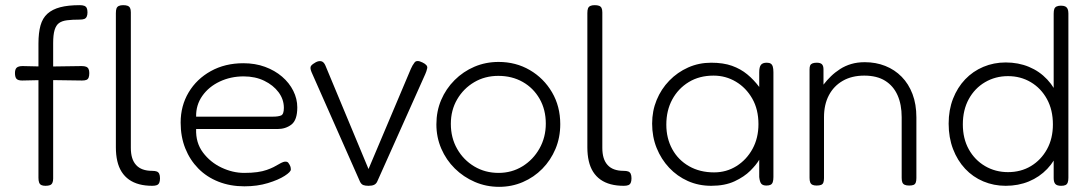

<svg xmlns="http://www.w3.org/2000/svg" viewBox="-20 -709 4232 744"><path d="M156 11Q146 11 140 8Q134 5 131.5 -2Q129 -9 129 -20V-540Q129 -582 137 -610.5Q145 -639 164 -656Q183 -673 213.5 -681Q244 -689 289 -689Q300 -689 306.5 -686.5Q313 -684 316 -678Q319 -672 319 -661Q319 -651 316 -644.5Q313 -638 306.5 -635.5Q300 -633 288 -633Q260 -633 240 -630.5Q220 -628 208.5 -619.5Q197 -611 191.5 -592.5Q186 -574 186 -542V-17Q186 -7 183 -0.5Q180 6 173.5 8.5Q167 11 156 11ZM68 -453 157 -451 296 -453Q307 -453 313.5 -450.5Q320 -448 323 -442Q326 -436 326 -426Q326 -415 323.5 -408.5Q321 -402 315 -399.5Q309 -397 298 -397L157 -399L66 -397Q50 -397 44 -403.5Q38 -410 38 -426Q38 -441 45 -447Q52 -453 68 -453Z M570 11Q542 11 519.5 5Q497 -1 480 -13Q463 -25 451.5 -43Q440 -61 434.5 -85Q429 -109 429 -138V-658Q429 -670 431.5 -676.5Q434 -683 440.5 -686Q447 -689 457 -689Q468 -689 474.5 -686.5Q481 -684 484 -678Q487 -672 487 -661V-136Q487 -114 492 -97.5Q497 -81 507.5 -69.5Q518 -58 533.5 -52.5Q549 -47 569 -47Q581 -47 587.5 -44.5Q594 -42 597 -35.5Q600 -29 600 -18Q600 -7 597 -0.5Q594 6 587.5 8.5Q581 11 570 11Z M927 13Q872 13 826.5 -5Q781 -23 748.5 -56Q716 -89 698 -134Q680 -179 680 -234Q680 -299 711 -351Q742 -403 797 -433.5Q852 -464 923 -464Q969 -464 1007 -450Q1045 -436 1073 -412Q1101 -388 1116.5 -357Q1132 -326 1132 -293Q1132 -244 1109.5 -226.5Q1087 -209 1055 -209H740Q738 -156 766.5 -118Q795 -80 838.5 -59.5Q882 -39 926 -39Q955 -39 976.5 -42Q998 -45 1013.5 -50.5Q1029 -56 1040 -61.5Q1051 -67 1060 -72.5Q1069 -78 1077 -81Q1082 -83 1088.5 -82.5Q1095 -82 1098 -77Q1103 -70 1105 -64.5Q1107 -59 1107 -52Q1107 -43 1083 -27.5Q1059 -12 1018 0.5Q977 13 927 13ZM740 -257H1038Q1058 -257 1069 -261.5Q1080 -266 1080 -291Q1080 -324 1059.5 -351.5Q1039 -379 1004 -396Q969 -413 924 -413Q874 -413 831.5 -393Q789 -373 764 -337.5Q739 -302 740 -257Z M1408 11Q1395 11 1387.5 8Q1380 5 1375 -5L1187 -430Q1180 -447 1185.5 -454Q1191 -461 1204 -468Q1216 -474 1225.5 -471.5Q1235 -469 1241 -455L1408 -54L1572 -442Q1578 -456 1586.5 -467Q1595 -478 1617 -467Q1638 -457 1635.5 -445Q1633 -433 1628 -422L1442 -6Q1438 3 1430 7Q1422 11 1408 11Z M1914 15Q1864 15 1820 -4Q1776 -23 1742.5 -56Q1709 -89 1690 -133Q1671 -177 1671 -227Q1671 -278 1689.5 -321.5Q1708 -365 1741.5 -398.5Q1775 -432 1818.5 -450.5Q1862 -469 1912 -469Q1979 -469 2033 -437.5Q2087 -406 2119 -351.5Q2151 -297 2151 -228Q2151 -176 2132.5 -132Q2114 -88 2081.5 -55Q2049 -22 2006 -3.5Q1963 15 1914 15ZM1912 -39Q1963 -39 2004.5 -64.5Q2046 -90 2070.5 -133.5Q2095 -177 2095 -230Q2095 -284 2071 -326Q2047 -368 2005.5 -391.5Q1964 -415 1911 -415Q1859 -415 1817.5 -390.5Q1776 -366 1751.5 -324Q1727 -282 1727 -229Q1727 -175 1751.5 -132Q1776 -89 1818 -64Q1860 -39 1912 -39Z M2397 11Q2369 11 2346.5 5Q2324 -1 2307 -13Q2290 -25 2278.5 -43Q2267 -61 2261.5 -85Q2256 -109 2256 -138V-658Q2256 -670 2258.5 -676.5Q2261 -683 2267.5 -686Q2274 -689 2284 -689Q2295 -689 2301.5 -686.5Q2308 -684 2311 -678Q2314 -672 2314 -661V-136Q2314 -114 2319 -97.5Q2324 -81 2334.5 -69.5Q2345 -58 2360.5 -52.5Q2376 -47 2396 -47Q2408 -47 2414.5 -44.5Q2421 -42 2424 -35.5Q2427 -29 2427 -18Q2427 -7 2424 -0.5Q2421 6 2414.5 8.5Q2408 11 2397 11Z M2950 10Q2936 10 2930 3Q2924 -4 2922 -23V-90Q2911 -71 2887.5 -47.5Q2864 -24 2826.5 -6.5Q2789 11 2736 11Q2687 11 2645.5 -7.5Q2604 -26 2573 -59Q2542 -92 2524.5 -135.5Q2507 -179 2507 -230Q2507 -279 2524.5 -321.5Q2542 -364 2573.5 -396.5Q2605 -429 2646.5 -447.5Q2688 -466 2736 -466Q2783 -466 2816.5 -454Q2850 -442 2875.5 -421Q2901 -400 2922 -372V-429Q2922 -449 2928.5 -457.5Q2935 -466 2951 -466Q2961 -466 2966.5 -462.5Q2972 -459 2974.5 -451Q2977 -443 2977 -429V-23Q2977 -11 2974.5 -3.5Q2972 4 2966 7Q2960 10 2950 10ZM2747 -41Q2795 -41 2834 -65.5Q2873 -90 2896 -132Q2919 -174 2919 -228Q2919 -285 2895 -327Q2871 -369 2831.5 -392.5Q2792 -416 2745 -416Q2690 -416 2649 -391Q2608 -366 2585 -323.5Q2562 -281 2562 -226Q2562 -173 2585 -131Q2608 -89 2650 -65Q2692 -41 2747 -41Z M3144 10Q3134 10 3128 7Q3122 4 3119.5 -2.5Q3117 -9 3117 -20V-440Q3117 -450 3119.5 -455.5Q3122 -461 3128.5 -463.5Q3135 -466 3145 -466Q3152 -466 3157 -464.5Q3162 -463 3165 -460Q3168 -457 3169.5 -452Q3171 -447 3171 -440V-381Q3184 -398 3200 -413.5Q3216 -429 3235.5 -441.5Q3255 -454 3278.5 -461Q3302 -468 3331 -468Q3374 -468 3410.5 -453.5Q3447 -439 3474 -411.5Q3501 -384 3516 -344.5Q3531 -305 3531 -254V-19Q3531 -8 3528.5 -1.5Q3526 5 3520 7.5Q3514 10 3503 10Q3492 10 3485.5 7Q3479 4 3476.5 -2.5Q3474 -9 3474 -20V-255Q3474 -304 3458 -340Q3442 -376 3410 -396Q3378 -416 3329 -416Q3281 -416 3246 -396Q3211 -376 3192 -340Q3173 -304 3173 -255V-19Q3173 -8 3170.5 -1.5Q3168 5 3161.5 7.5Q3155 10 3144 10Z M3877 11Q3831 11 3790.5 -6Q3750 -23 3720 -55Q3690 -87 3673 -131.5Q3656 -176 3656 -230Q3656 -283 3673 -326.5Q3690 -370 3720 -401.5Q3750 -433 3790.5 -450Q3831 -467 3877 -467Q3926 -467 3967 -450Q4008 -433 4038 -401Q4068 -369 4084.5 -325Q4101 -281 4101 -227Q4101 -173 4084.5 -129.5Q4068 -86 4038 -54.5Q4008 -23 3967 -6Q3926 11 3877 11ZM3886 -42Q3936 -42 3975 -65.5Q4014 -89 4037 -130.5Q4060 -172 4060 -227Q4060 -283 4037 -325Q4014 -367 3974.5 -390.5Q3935 -414 3886 -414Q3837 -414 3797 -390.5Q3757 -367 3734 -325Q3711 -283 3711 -227Q3711 -172 3734 -130.5Q3757 -89 3797 -65.5Q3837 -42 3886 -42ZM4092 11Q4076 11 4069.5 4Q4063 -3 4063 -19V-656Q4063 -668 4065.5 -674.5Q4068 -681 4074.5 -684Q4081 -687 4091 -687Q4102 -687 4108 -684Q4114 -681 4117 -674.5Q4120 -668 4120 -657V-20Q4120 -9 4117.5 -2Q4115 5 4109 8Q4103 11 4092 11Z"/></svg>

Font: Fredoka Light Light
Style: Regular
Weight: 300
Version: Version 2.001